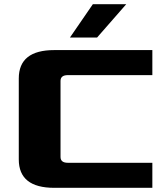

<svg xmlns="http://www.w3.org/2000/svg" viewBox="-20 -900 800 920"><path d="M70 -136V-524Q70 -660 240 -660H710V-540H305Q270 -540 270 -512V-148Q270 -120 305 -120H710V0H240Q70 0 70 -136ZM315 -720 425 -880H585L445 -720Z"/></svg>

Font: Xolonium
Style: Bold
Weight: 700
Designer: Severin Meyer
Version: Version 4.2